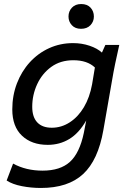

<svg xmlns="http://www.w3.org/2000/svg" viewBox="-20 -723 632 953"><path d="M183 210Q135 210 88.5 201Q42 192 13 173L45 89Q109 124 191 124Q279 124 327 80.5Q375 37 396 -63L408 -125Q372 -62 324 -33Q276 -4 217 -4Q137 -4 89 -49.5Q41 -95 41 -180Q41 -249 64 -309Q87 -369 128 -414Q169 -459 224 -484Q279 -509 343 -509Q386 -509 424.5 -496Q463 -483 486 -462L503 -500H572Q561 -452 552 -408.5Q543 -365 536 -323L493 -77Q467 72 392.5 141Q318 210 183 210ZM237 -89Q285 -89 326.5 -116Q368 -143 396.5 -191Q425 -239 437 -304L451 -388Q413 -424 344 -424Q280 -424 234.5 -391Q189 -358 164.5 -305Q140 -252 140 -193Q140 -142 165 -115.5Q190 -89 237 -89ZM382 -580Q353 -580 336.5 -598Q320 -616 320 -641Q320 -667 337 -685Q354 -703 383 -703Q413 -703 429.5 -685Q446 -667 446 -641Q446 -616 429 -598Q412 -580 382 -580Z"/></svg>

Font: Livvic Medium
Style: Italic
Weight: 500
Italic angle: -10°
Designer: Jacques Le Bailly, Baron von Fonthausen
Version: Version 1.001; ttfautohint (v1.8.2)